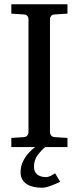

<svg xmlns="http://www.w3.org/2000/svg" viewBox="-20 -691 370 902"><path d="M296.9 0H33.2V-43L92.8 -46.9Q103.5 -47.9 108.6 -54.7Q113.8 -61.5 113.8 -68.8V-602.1Q113.8 -609.4 108.6 -616Q103.5 -622.6 92.8 -623L33.2 -627V-670.9H296.9V-627L235.8 -623Q225.6 -622.6 220.2 -616Q214.8 -609.4 214.8 -602.1V-68.8Q214.8 -61.5 220.2 -54.7Q225.6 -47.9 235.8 -46.9L296.9 -43ZM262.7 163.1Q244.6 172.4 219 181.6Q193.4 190.9 176.8 190.9Q130.4 190.9 103.5 172.4Q76.7 153.8 76.7 118.2Q76.7 89.8 88.4 66.4Q100.1 43 116.5 25.6Q132.8 8.3 146.5 -1H193.8Q176.8 11.7 158.2 35.9Q139.6 60.1 139.6 91.8Q139.6 116.7 155.3 128.9Q170.9 141.1 197.8 141.1Q206.1 141.1 218.3 135Q230.5 128.9 238.8 123Z"/></svg>

Font: Charis
Style: Regular
Weight: 400
Designer: Walt Agee, Miriam Martin, Annie Olsen, Victor Gaultney, Lorna Priest, Alan Ward, Bob Hallissy, Martin Hosken, Sharon Cor
Foundry: SIL Global
Version: Version 7.000